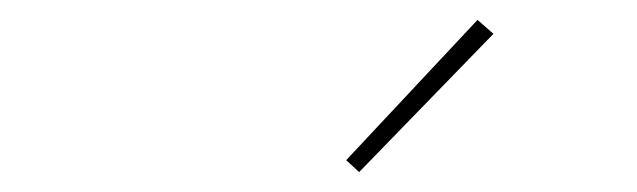

<svg xmlns="http://www.w3.org/2000/svg" viewBox="-20 -777 640 193"><path d="M341 -604 328 -616 460 -757 476 -743Z"/></svg>

Font: Iosevka Slab Thin Extended
Style: Italic
Weight: 100
Width: 7
Italic angle: -9°
Monospace: yes
Designer: Belleve Invis
Foundry: Belleve Invis
Version: Version 11.1.0; ttfautohint (v1.8.3)